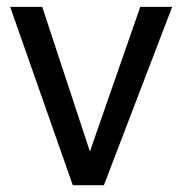

<svg xmlns="http://www.w3.org/2000/svg" viewBox="-20 -544 540 564"><path d="M285.2 0H193.8L9.8 -523.9H104L244.1 -99.1L392.1 -523.9H485.8Z"/></svg>

Font: SolaimanLipiNormal
Style: Normal
Weight: 400
Designer: Solaiman Karim
Version: Version 1.6.1 ; ttfautohint (v1.5.65-e2d9)